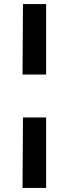

<svg xmlns="http://www.w3.org/2000/svg" viewBox="-20 -845 338 945"><path d="M207 -267V80H91L93 -267ZM207 -825V-478H91L93 -825Z"/></svg>

Font: Yaldevi
Style: Bold
Weight: 700
Designer: Sol Matas, Rajitha Manaperi, Kosala Senevirathne
Foundry: Mooniak
Version: Version 1.100